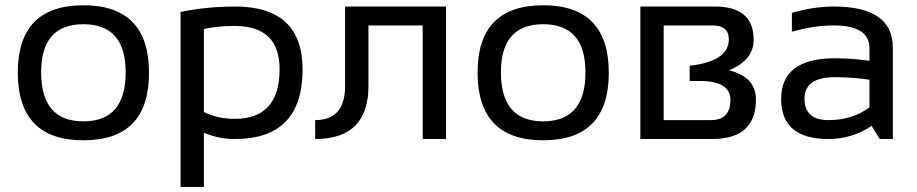

<svg xmlns="http://www.w3.org/2000/svg" viewBox="-20 -538 3548 743"><path d="M48.8 -256.3Q48.8 -517.6 302.7 -517.6Q556.6 -517.6 556.6 -256.3Q556.6 4.9 302.7 4.9Q49.8 4.9 48.8 -256.3ZM302.7 -68.4Q466.3 -68.4 466.3 -258.3Q466.3 -444.3 302.7 -444.3Q139.2 -444.3 139.2 -258.3Q139.2 -68.4 302.7 -68.4Z M769 -104.5Q822.3 -78.1 887.7 -78.1Q1062 -78.1 1062 -270Q1062 -437.5 888.7 -437.5Q820.3 -437.5 769 -425.8ZM678.7 -491.7Q780.8 -512.7 889.6 -512.7Q1150.9 -512.7 1150.9 -269Q1150.9 0 888.2 0Q826.7 0 769 -24.4V185.5H678.7Z M1199.7 -73.2Q1315.4 -73.2 1315.4 -205.1V-512.7H1706.1V0H1615.7V-439.5H1405.8V-205.1Q1405.8 0 1199.7 0Z M1828.1 -256.3Q1828.1 -517.6 2082 -517.6Q2335.9 -517.6 2335.9 -256.3Q2335.9 4.9 2082 4.9Q1829.1 4.9 1828.1 -256.3ZM2082 -68.4Q2245.6 -68.4 2245.6 -258.3Q2245.6 -444.3 2082 -444.3Q1918.5 -444.3 1918.5 -258.3Q1918.5 -68.4 2082 -68.4Z M2730.5 -73.2Q2806.6 -73.2 2806.6 -151.4Q2806.6 -224.6 2688 -224.6H2648.9V-283.7Q2800.3 -300.8 2800.3 -385.7Q2800.3 -439.5 2737.8 -439.5H2548.3V-73.2ZM2458 0V-512.7H2746.1Q2896.5 -512.7 2896.5 -384.3Q2896.5 -304.7 2800.8 -266.1Q2905.3 -240.2 2905.3 -152.8Q2905.3 0 2735.8 0Z M3002.9 -154.8Q3002.9 -312.5 3210.9 -312.5Q3277.8 -312.5 3344.7 -302.7V-351.1Q3344.7 -439.5 3206.5 -439.5Q3127.4 -439.5 3044.4 -415V-488.3Q3127.4 -512.7 3206.5 -512.7Q3435.1 -512.7 3435.1 -353.5V0H3384.3L3353 -50.8Q3276.4 0 3186 0Q3002.9 0 3002.9 -154.8ZM3210.9 -239.3Q3093.3 -239.3 3093.3 -156.2Q3093.3 -73.2 3186 -73.2Q3279.8 -73.2 3344.7 -123V-229.5Q3277.8 -239.3 3210.9 -239.3Z"/></svg>

Font: Voltera
Style: Regular
Weight: 400
Designer: Bernd Montag
Version: Version 1.301